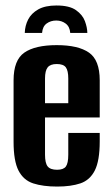

<svg xmlns="http://www.w3.org/2000/svg" viewBox="-20 -668 406 696"><path d="M184.7 -648.1Q231.7 -648.1 255.5 -631.2Q279.3 -614.3 287.8 -591.4Q296.3 -568.5 296.6 -548.7H234.6Q233 -571.2 218.3 -582.4Q203.5 -593.6 184 -593.6Q163.9 -593.6 149.2 -582.9Q134.4 -572.2 132.5 -548.7H69.8Q70.5 -574.6 82 -597.2Q93.6 -619.8 118.7 -634Q143.9 -648.1 184.7 -648.1ZM187.6 8.3Q135.9 8.3 100.5 -3.2Q65.2 -14.7 47.2 -49.5Q29.2 -84.3 29.2 -154.4V-376.8Q29.2 -450.3 68.3 -477.3Q107.5 -504.4 185.7 -504.4Q263.6 -504.4 302.5 -477.3Q341.5 -450.3 341.5 -376.8V-242.2H143.2V-107.4Q143.2 -76.7 152.8 -64.7Q162.5 -52.6 187 -52.6Q209.9 -52.6 218.7 -64.3Q227.5 -76.1 227.5 -107.4V-186H341.5V-155.4Q341.5 -85.3 323.7 -50.1Q305.9 -15 271.5 -3.3Q237.1 8.3 187.6 8.3ZM143.2 -294H227.5V-383.3Q227.5 -411.8 218.7 -423.8Q209.9 -435.9 185.7 -435.9Q162.5 -435.9 152.8 -423.8Q143.2 -411.8 143.2 -383.3Z"/></svg>

Font: Alumni Sans Thin
Style: Regular
Weight: 100
Designer: Robert E. Leuschke
Foundry: Robert E. Leuschke
Version: Version 1.018